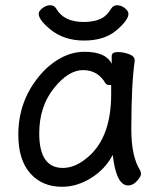

<svg xmlns="http://www.w3.org/2000/svg" viewBox="-20 -690 615 734"><path d="M217 24Q141 24 95.5 -27.5Q50 -79 50 -175Q50 -302 129 -398Q165 -442 210 -467Q255 -492 303 -492Q385 -492 407 -446V-475Q407 -491 429.5 -491Q452 -491 473.5 -483Q495 -475 495 -459V-457Q482 -368 482 -195Q482 -92 516 -38Q519 -32 519 -24Q519 -16 504 1.5Q489 19 470 19Q424 19 411 -98Q383 -44 329 -10Q275 24 217 24ZM220 -48Q262 -48 303 -79Q405 -153 405 -330Q405 -355 405 -365H396Q388 -365 383 -372Q354 -422 297.5 -422Q241 -422 185.5 -352Q130 -282 130 -180Q130 -48 220 -48ZM172 -578Q128 -614 128 -637Q128 -648 142.5 -659Q157 -670 172 -670Q187 -670 195 -657Q224 -606 300 -606Q337 -606 362.5 -617Q388 -628 405 -657Q413 -670 428 -670Q443 -670 457 -659Q471 -648 471 -637Q471 -613 425 -574Q379 -535 301.5 -535Q224 -535 172 -578Z"/></svg>

Font: LXGW WenKai TC
Style: Bold
Weight: 700
Designer: LXGW / Fontworks Inc.
Foundry: LXGW / Fontworks Inc.
Version: Version 1.330;April 28, 2024